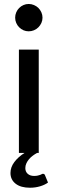

<svg xmlns="http://www.w3.org/2000/svg" viewBox="-20 -752 284 944"><path d="M121 -598Q107.5 -598 95.5 -603.2Q83.5 -608.5 74.2 -617.8Q65 -627 59.8 -639.2Q54.5 -651.5 54.5 -665Q54.5 -679 59.8 -691.2Q65 -703.5 74.2 -712.8Q83.5 -722 95.5 -727.2Q107.5 -732.5 121 -732.5Q134.5 -732.5 147 -727.2Q159.5 -722 168.8 -712.8Q178 -703.5 183.5 -691.2Q189 -679 189 -665Q189 -651.5 183.5 -639.2Q178 -627 168.8 -617.8Q159.5 -608.5 147 -603.2Q134.5 -598 121 -598ZM216 145.5Q200.5 157 177 164Q153.5 171 127.5 171Q82 171 56.8 151.2Q31.5 131.5 31.5 98.5Q31.5 70 50.5 44.8Q69.5 19.5 100.5 0H73V-508H170.5V0H162Q152 5.5 141.8 13Q131.5 20.5 123.2 30Q115 39.5 109.8 50.8Q104.5 62 104.5 74.5Q104.5 92 116.2 102.5Q128 113 147.5 113Q158.5 113 165.8 111.2Q173 109.5 177.8 107.8Q182.5 106 185.5 104.2Q188.5 102.5 191 102.5Q198.5 102.5 201 109Z"/></svg>

Font: LatoLatin Medium
Style: Regular
Weight: 500
Designer: Lukasz Dziedzic with Adam Twardoch and Botio Nikoltchev
Foundry: tyPoland Lukasz Dziedzic
Version: Version 2.015; 2015-08-06; http://www.latofonts.com/